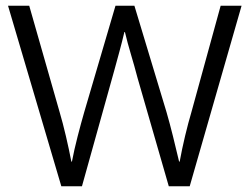

<svg xmlns="http://www.w3.org/2000/svg" viewBox="-20 -650 871 670"><path d="M82 -630 188 -259Q199 -222 210 -175Q221 -128 229 -86H231Q239 -128 251 -174.5Q263 -221 274 -259L383 -630H449L561 -259Q572 -221 583.5 -175Q595 -129 605 -86H607Q615 -130 626 -176Q637 -222 648 -259L750 -630H823L642 0H569L460 -378Q449 -420 437 -460Q425 -500 416 -538H414Q406 -504 397 -471Q388 -438 379 -405L266 0H194L8 -630Z"/></svg>

Font: Mukta Vaani Light
Style: Regular
Weight: 300
Designer: Noopur Datye, Girish Dalvi, Yashodeep Gholap, Pallavi Karambelkar
Foundry: Ek Type
Version: Version 2.538;PS 1.000;hotconv 16.6.51;makeotf.lib2.5.65220;